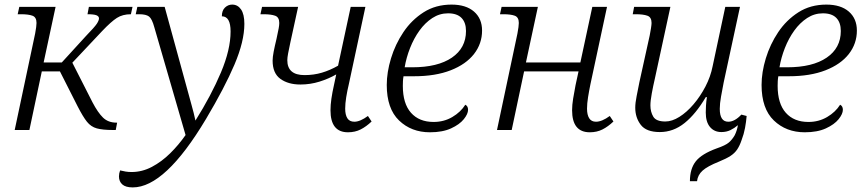

<svg xmlns="http://www.w3.org/2000/svg" viewBox="-20 -566 3772 836"><path d="M44 0 133 -420Q139 -452 139 -466Q139 -491 121.5 -497.5Q104 -504 72 -504H57L64 -536H222L170 -294H249L355 -410Q392 -448 401.5 -462.5Q411 -477 411 -486Q411 -495 400 -499.5Q389 -504 361 -504L367 -536H557L550 -504Q514 -504 489 -488Q464 -472 425 -431L295 -293L383 -120Q406 -76 428.5 -54Q451 -32 487 -32H490L484 0H471Q427 0 401.5 -7Q376 -14 358.5 -36Q341 -58 318 -103L241 -255H162L108 0Z M558 250Q527 250 512.5 237Q498 224 498 202Q498 189 503 176Q515 179 527 181Q539 183 553 183Q599 183 641.5 160.5Q684 138 721 101.5Q758 65 788 22L652 -447Q642 -484 629 -494Q616 -504 586 -504H571L578 -536H697L791 -193Q804 -144 814 -109Q824 -74 831 -41Q900 -151 942 -250.5Q984 -350 984 -429Q984 -495 946 -495Q946 -520 959.5 -533Q973 -546 991 -546Q1015 -546 1029.5 -525Q1044 -504 1044 -462Q1044 -386 1001 -285Q958 -184 877 -48Q699 250 558 250Z M1288 -198Q1235 -198 1201 -222.5Q1167 -247 1167 -302Q1167 -317 1171.5 -340.5Q1176 -364 1184 -397Q1191 -429 1193.5 -443Q1196 -457 1196 -466Q1196 -491 1178 -497.5Q1160 -504 1128 -504H1114L1121 -536H1278L1244 -380Q1238 -352 1234.5 -333.5Q1231 -315 1231 -304Q1231 -239 1306 -239Q1346 -239 1381.5 -249.5Q1417 -260 1452 -280L1507 -536H1571L1499 -200Q1492 -171 1487.5 -143Q1483 -115 1483 -93Q1483 -66 1492.5 -51Q1502 -36 1523 -36Q1548 -36 1582 -61L1598 -37Q1575 -15 1550.5 -2.5Q1526 10 1495 10Q1419 10 1419 -86Q1419 -109 1423 -136.5Q1427 -164 1434 -195L1444 -242Q1411 -223 1371 -210.5Q1331 -198 1288 -198Z M1852 10Q1771 10 1717.5 -41.5Q1664 -93 1664 -196Q1664 -251 1682.5 -312Q1701 -373 1736.5 -426Q1772 -479 1824.5 -512.5Q1877 -546 1946 -546Q2009 -546 2044 -515.5Q2079 -485 2079 -433Q2079 -376 2044 -331Q2009 -286 1942.5 -260Q1876 -234 1783 -234H1737Q1735 -223 1734.5 -212.5Q1734 -202 1734 -192Q1734 -115 1769.5 -75Q1805 -35 1868 -35Q1913 -35 1949.5 -56.5Q1986 -78 2006 -110Q2018 -104 2018 -88Q2018 -70 1999.5 -47Q1981 -24 1944 -7Q1907 10 1852 10ZM1742 -273H1775Q1886 -273 1947.5 -315Q2009 -357 2009 -431Q2009 -468 1989.5 -488Q1970 -508 1931 -508Q1894 -508 1862.5 -487.5Q1831 -467 1806.5 -433Q1782 -399 1765.5 -357Q1749 -315 1742 -273Z M2548 10Q2471 10 2471 -86Q2471 -109 2475.5 -136.5Q2480 -164 2486 -195L2499 -255H2262L2208 0H2144L2233 -420Q2239 -452 2239 -466Q2239 -491 2221.5 -497.5Q2204 -504 2172 -504H2157L2164 -536H2322L2270 -294H2507L2559 -536H2623L2551 -200Q2545 -171 2540.5 -143Q2536 -115 2536 -93Q2536 -66 2545.5 -51Q2555 -36 2575 -36Q2601 -36 2635 -61L2651 -37Q2628 -15 2603.5 -2.5Q2579 10 2548 10Z M2853 9Q2794 9 2770 -22.5Q2746 -54 2746 -97Q2746 -118 2752 -147.5Q2758 -177 2764 -208L2809 -412Q2812 -427 2814.5 -443Q2817 -459 2817 -466Q2817 -491 2799 -497.5Q2781 -504 2749 -504H2735L2741 -536H2899L2831 -222Q2824 -192 2818 -159.5Q2812 -127 2812 -107Q2812 -79 2824.5 -58Q2837 -37 2877 -37Q2906 -37 2938 -57Q2970 -77 2999.5 -111.5Q3029 -146 3051.5 -189Q3074 -232 3083 -278L3138 -536H3202L3131 -207Q3125 -176 3119.5 -145.5Q3114 -115 3114 -92Q3114 -36 3151 -36Q3179 -36 3208 -67L3231 -61Q3229 -36 3224 -9Q3219 18 3209 44Q3201 68 3190 84.5Q3179 101 3160.5 113Q3142 125 3110 138Q3060 158 3039 177Q3018 196 3015 223H2984Q2984 169 3009.5 136.5Q3035 104 3101 80Q3139 67 3153.5 54.5Q3168 42 3179 23Q3184 13 3187.5 2Q3191 -9 3193 -21Q3178 -8 3160.5 0.5Q3143 9 3121 9Q3090 9 3071.5 -13Q3053 -35 3053 -76Q3053 -89 3054 -106.5Q3055 -124 3058 -143H3053Q3010 -70 2961 -30.5Q2912 9 2853 9Z M3484 10Q3403 10 3349.5 -41.5Q3296 -93 3296 -196Q3296 -251 3314.5 -312Q3333 -373 3368.5 -426Q3404 -479 3456.5 -512.5Q3509 -546 3578 -546Q3641 -546 3676 -515.5Q3711 -485 3711 -433Q3711 -376 3676 -331Q3641 -286 3574.5 -260Q3508 -234 3415 -234H3369Q3367 -223 3366.5 -212.5Q3366 -202 3366 -192Q3366 -115 3401.5 -75Q3437 -35 3500 -35Q3545 -35 3581.5 -56.5Q3618 -78 3638 -110Q3650 -104 3650 -88Q3650 -70 3631.5 -47Q3613 -24 3576 -7Q3539 10 3484 10ZM3374 -273H3407Q3518 -273 3579.5 -315Q3641 -357 3641 -431Q3641 -468 3621.5 -488Q3602 -508 3563 -508Q3526 -508 3494.5 -487.5Q3463 -467 3438.5 -433Q3414 -399 3397.5 -357Q3381 -315 3374 -273Z"/></svg>

Font: Noto Serif Light
Style: Italic
Weight: 300
Italic angle: -12°
Designer: Monotype Design Team
Foundry: Monotype Imaging Inc.
Version: Version 2.013